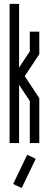

<svg xmlns="http://www.w3.org/2000/svg" viewBox="-20 -734 251 985"><path d="M91.2 230.7 47.5 209.9 119.5 60 163.3 80.8ZM77.9 0H29.2V-714.3H77.9V-387.3L132.9 -470.6V-571.4H181.6V-456.1L107 -343.2L181.6 -230.3V0H132.9V-215.7L77.9 -299Z"/></svg>

Font: Marapfhont
Style: Book
Weight: 400
Version: Version 0.15